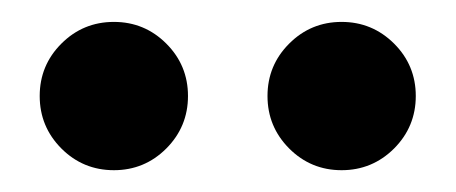

<svg xmlns="http://www.w3.org/2000/svg" viewBox="-20 -735 420 177"><path d="M36.6 -598.1Q16.6 -618.2 16.6 -646.5Q16.6 -674.8 36.6 -694.8Q56.6 -714.8 85 -714.8Q113.3 -714.8 133.3 -694.8Q153.3 -674.8 153.3 -646.5Q153.3 -618.2 133.3 -598.1Q113.3 -578.1 85 -578.1Q56.6 -578.1 36.6 -598.1ZM246.6 -598.1Q226.6 -618.2 226.6 -646.5Q226.6 -674.8 246.6 -694.8Q266.6 -714.8 294.9 -714.8Q323.2 -714.8 343.3 -694.8Q363.3 -674.8 363.3 -646.5Q363.3 -618.2 343.3 -598.1Q323.2 -578.1 294.9 -578.1Q266.6 -578.1 246.6 -598.1Z"/></svg>

Font: Cooper*
Style: Bold
Weight: 700
Designer: Owen Earl
Foundry: indestructible type*
Version: Version 0.001